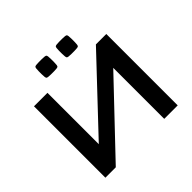

<svg xmlns="http://www.w3.org/2000/svg" viewBox="-211 -1112 1331 1331"><g transform="rotate(-45 454.5 -446.5)"><path d="M100 0V-700H232V-196.5L707 -700H809V0H677V-500L202 0ZM295 -818V-849Q295 -881.5 301 -887.2Q307 -893 340 -893H370Q403 -893 409 -887.2Q415 -881.5 415 -849V-818Q415 -785 409 -779Q403 -773 370 -773H340Q307 -773 301 -779Q295 -785 295 -818ZM495 -818V-849Q495 -881.5 501 -887.2Q507 -893 540 -893H570Q603 -893 609 -887.2Q615 -881.5 615 -849V-818Q615 -785 609 -779Q603 -773 570 -773H540Q507 -773 501 -779Q495 -785 495 -818Z"/></g></svg>

Font: Science Gothic
Style: Regular
Weight: 400
Designer: Thomas Phinney, Vassil Kateliev, Brandon Buerkle
Foundry: Font Detective LLC
Version: Version 1.018